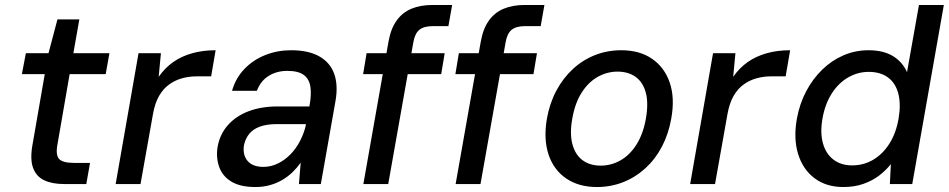

<svg xmlns="http://www.w3.org/2000/svg" viewBox="-20 -740 3815 772"><path d="M238 0Q190 0 158 -15Q126 -30 113 -65Q100 -100 111 -160L160 -442H68L84 -526H175L211 -662H299L275 -526H420L405 -442H260L211 -159Q203 -116 218 -100.5Q233 -85 277 -85H342L327 0Z M445 0 537 -526H627L618 -431Q643 -467 676.5 -490.5Q710 -514 753 -526Q796 -538 847 -538L829 -433H770Q741 -433 713 -425.5Q685 -418 661 -401Q637 -384 620 -355Q603 -326 595 -281L545 0Z M1007 12Q946 12 910 -10Q874 -32 861 -69.5Q848 -107 855 -150Q864 -200 896 -236.5Q928 -273 979 -292.5Q1030 -312 1096 -312H1224Q1233 -360 1228 -391.5Q1223 -423 1201 -439Q1179 -455 1135 -455Q1093 -455 1060.5 -435Q1028 -415 1013 -375H913Q928 -427 963.5 -463.5Q999 -500 1047.5 -519Q1096 -538 1150 -538Q1221 -538 1264.5 -513Q1308 -488 1324 -442.5Q1340 -397 1329 -334L1270 0H1182L1189 -86Q1175 -66 1156.5 -48Q1138 -30 1115 -16.5Q1092 -3 1065 4.5Q1038 12 1007 12ZM1039 -69Q1069 -69 1097 -82.5Q1125 -96 1147.5 -119Q1170 -142 1185.5 -171.5Q1201 -201 1209 -233L1210 -241H1094Q1052 -241 1024 -230.5Q996 -220 981 -200.5Q966 -181 961 -156Q955 -117 975.5 -93Q996 -69 1039 -69Z M1441 0 1542 -572Q1551 -624 1574.5 -657Q1598 -690 1634.5 -705Q1671 -720 1719 -720H1798L1783 -635H1721Q1684 -635 1666 -620Q1648 -605 1642 -570L1541 0ZM1440 -442 1454 -526H1768L1754 -442Z M1812 0 1913 -572Q1922 -624 1945.5 -657Q1969 -690 2005.5 -705Q2042 -720 2090 -720H2169L2154 -635H2092Q2055 -635 2037 -620Q2019 -605 2013 -570L1912 0ZM1811 -442 1825 -526H2139L2125 -442Z M2380 12Q2307 12 2256.5 -22.5Q2206 -57 2185.5 -119Q2165 -181 2179 -263Q2190 -325 2217 -375.5Q2244 -426 2283.5 -462.5Q2323 -499 2372.5 -518.5Q2422 -538 2478 -538Q2552 -538 2602 -503.5Q2652 -469 2673 -407.5Q2694 -346 2679 -263Q2668 -201 2641.5 -150.5Q2615 -100 2575 -63.5Q2535 -27 2485.5 -7.5Q2436 12 2380 12ZM2395 -74Q2437 -74 2474.5 -95Q2512 -116 2539 -158.5Q2566 -201 2577 -263Q2588 -326 2576.5 -368Q2565 -410 2535.5 -431Q2506 -452 2463 -452Q2421 -452 2383.5 -431Q2346 -410 2319 -368Q2292 -326 2281 -263Q2270 -201 2282 -158.5Q2294 -116 2323.5 -95Q2353 -74 2395 -74Z M2755 0 2847 -526H2937L2928 -431Q2953 -467 2986.5 -490.5Q3020 -514 3063 -526Q3106 -538 3157 -538L3139 -433H3080Q3051 -433 3023 -425.5Q2995 -418 2971 -401Q2947 -384 2930 -355Q2913 -326 2905 -281L2855 0Z M3371 12Q3302 12 3255 -23.5Q3208 -59 3189 -121Q3170 -183 3184 -262Q3195 -323 3221.5 -373Q3248 -423 3286 -460Q3324 -497 3371.5 -517.5Q3419 -538 3472 -538Q3531 -538 3569.5 -515Q3608 -492 3627 -450L3675 -720H3775L3648 0H3558L3562 -80Q3543 -56 3516 -35Q3489 -14 3452.5 -1Q3416 12 3371 12ZM3406 -75Q3453 -75 3491.5 -98Q3530 -121 3556.5 -163Q3583 -205 3593 -263Q3603 -321 3592 -363.5Q3581 -406 3550.5 -428.5Q3520 -451 3473 -451Q3429 -451 3390 -428.5Q3351 -406 3324 -363.5Q3297 -321 3287 -263Q3277 -206 3289 -163.5Q3301 -121 3331.5 -98Q3362 -75 3406 -75Z"/></svg>

Font: DM Sans 9pt Medium
Style: Italic
Weight: 500
Italic angle: -10°
Version: Version 4.004;gftools[0.9.30]